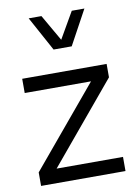

<svg xmlns="http://www.w3.org/2000/svg" viewBox="-87 -835 640 892"><g transform="rotate(-10 233.0 -388.5)"><path d="M33.4 -438.2H346.2L33.4 -63.8V0H431.6V-66.7H118.4L431.6 -442.1V-505.4H33.4ZM111.8 -776.7 200.6 -613.9H286.1L374.7 -776.7H315.1L243.4 -652.4L172 -776.7Z"/></g></svg>

Font: Estedad-FD VF
Style: Regular
Weight: 100
Designer: Amin Abedi
Version: Version 7.3